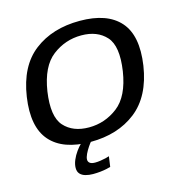

<svg xmlns="http://www.w3.org/2000/svg" viewBox="-111 -699 920 964"><g transform="rotate(-15 349.0 -217.0)"><path d="M285 4.5Q427 4.5 521.5 -69.2Q616 -143 639.5 -297Q662 -449.5 596.2 -523.2Q530.5 -597 388.5 -597Q246 -597 151.2 -524.2Q56.5 -451.5 33.5 -297Q11 -145 76.8 -70.2Q142.5 4.5 285 4.5ZM296.5 -68Q213 -68 167.5 -118.8Q122 -169.5 140.5 -296.5Q160 -422.5 226.8 -473.5Q293.5 -524.5 377 -524.5Q460 -524.5 505.8 -474Q551.5 -423.5 532.5 -296.5Q513 -170.5 446.2 -119.2Q379.5 -68 296.5 -68ZM255 163.5Q274.5 163.5 293.2 161.5Q312 159.5 326.8 156.2Q341.5 153 347 151L354.5 97.5Q348.5 100 335.8 103Q323 106 308.2 108.2Q293.5 110.5 280 110.5Q261.5 110.5 252.8 103.8Q244 97 244 86Q244 74 252 57.2Q260 40.5 271 24.2Q282 8 289.5 0H235.5Q223.5 11.5 209.8 30.5Q196 49.5 187 71Q178 92.5 178 111.5Q178 131 188.2 142.2Q198.5 153.5 216.2 158.5Q234 163.5 255 163.5Z"/></g></svg>

Font: Anybody SemiExpanded
Style: Italic
Weight: 400
Width: 6
Italic angle: -10°
Version: Version 1.113;gftools[0.9.25]